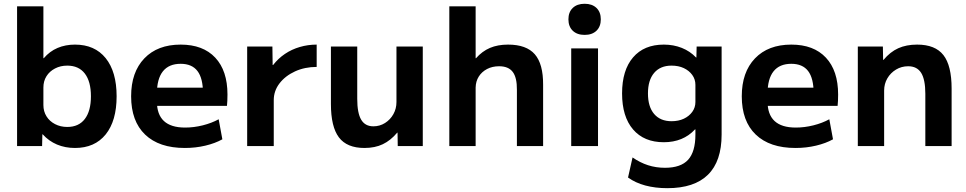

<svg xmlns="http://www.w3.org/2000/svg" viewBox="-20 -763 5047 1003"><path d="M371.7 10Q320.5 10 277.7 -8Q234.9 -26.1 203.3 -61.1H201.3L199.9 0H69.2V-730H206.7V-458.9H208.7Q239.4 -494.9 280.6 -512.5Q321.9 -530 371.7 -530Q474.9 -530 532.1 -459.2Q589.2 -388.3 589.2 -260Q589.2 -131.7 532.1 -60.8Q474.9 10 371.7 10ZM331.3 -99.8Q391.3 -99.8 423.1 -141.4Q455 -183.1 455 -260Q455 -337.3 423.2 -378.7Q391.3 -420.2 331.3 -420.2Q295.9 -420.2 267.4 -405.3Q238.8 -390.5 222.8 -364.9Q206.7 -339.4 206.7 -305.7V-214.3Q206.7 -181.3 222.8 -155.4Q238.8 -129.5 267.4 -114.7Q295.9 -99.8 331.3 -99.8Z M945.7 10Q811 10 738 -60Q665 -130 665 -260Q665 -386 734 -458Q803 -530 923.7 -530Q1040.7 -530 1104.5 -461.8Q1168.3 -393.7 1168.3 -269.3Q1168.3 -254.7 1167.6 -236.7Q1167 -218.7 1165.6 -210H741.6V-305H1059.4L1040.4 -276Q1040.4 -354.3 1011.5 -392Q982.7 -429.7 923.7 -429.7Q862.3 -429.7 831 -390.4Q799.6 -351 799.6 -273.3V-233.3Q799.6 -165 836.3 -130.8Q873 -96.6 947 -96.6Q993 -96.6 1039.5 -108.3Q1086 -120 1122.3 -140L1141.6 -35.3Q1104 -14.3 1053 -2.2Q1002 10 945.7 10Z M1271.2 0V-520H1403L1404.3 -423.4H1406.7Q1433.1 -457.5 1468.5 -481.4Q1503.9 -505.3 1546.3 -517.6Q1588.7 -530 1634.3 -530V-413.4Q1572.4 -413.4 1521.3 -390.1Q1470.3 -366.7 1440.2 -327.5Q1410.1 -288.3 1410.1 -240V0Z M1883.9 10Q1792.2 10 1750.5 -45.3Q1708.7 -100.6 1708.7 -220V-520H1846.2V-246.8Q1846.2 -172.6 1866.7 -137.9Q1887.2 -103.1 1930.5 -103.1Q1963.8 -103.1 1991.4 -120.5Q2019 -137.9 2035 -166.6Q2051.1 -195.2 2051.1 -230.1V-520H2188.6V0H2057.8L2056.7 -69.9H2054.8Q2020.7 -29.1 1979.7 -9.6Q1938.8 10 1883.9 10Z M2327.2 0V-730H2464.7V-458.9H2466.7Q2498.8 -495.3 2539.5 -512.7Q2580.1 -530 2634 -530Q2729.9 -530 2773.9 -479.4Q2817.8 -428.8 2817.2 -320V0H2680.3V-293.2Q2681 -357.6 2658.5 -387.3Q2636 -416.9 2587.5 -416.9Q2551.7 -416.9 2524.2 -402.4Q2496.7 -387.9 2481.1 -363.1Q2465.4 -338.3 2464.7 -305.7V0Z M2964 0V-510H3104V0ZM3034 -580.7Q2994.7 -580.7 2972 -602.5Q2949.4 -624.4 2949.4 -662Q2949.4 -699.7 2972 -721.5Q2994.7 -743.3 3034 -743.3Q3073.3 -743.3 3096 -721.5Q3118.6 -699.7 3118.6 -662Q3118.6 -624.4 3096 -602.5Q3073.3 -580.7 3034 -580.7Z M3466.1 220Q3402.9 220 3351 206Q3299.1 192 3260.8 164.4L3284.4 59.5Q3323.4 86.5 3365 100Q3406.6 113.5 3453.9 113.5Q3536.5 113.5 3574.7 71.6Q3612.8 29.6 3612.8 -60V-87.1H3610.8Q3579.6 -53.5 3538.7 -36.7Q3497.8 -20 3447.8 -20Q3344.4 -20 3287.1 -86.8Q3229.7 -153.7 3229.7 -275Q3229.7 -396.3 3287.1 -463.2Q3344.4 -530 3447.8 -530Q3498.4 -530 3541.7 -512.8Q3584.9 -495.5 3615.9 -462.9H3617.9L3619.2 -520H3749.7V-60Q3749.7 79.5 3678.4 149.7Q3607.2 220 3466.1 220ZM3488 -129.8Q3524.6 -129.8 3552.2 -142.8Q3579.8 -155.8 3596.3 -178.5Q3612.8 -201.2 3612.8 -230.1V-319.9Q3612.8 -348.8 3596.3 -371.5Q3579.8 -394.2 3552.2 -407.2Q3524.6 -420.2 3488 -420.2Q3429.6 -420.2 3397.2 -382.2Q3364.9 -344.2 3364.9 -275Q3364.9 -205.4 3397.2 -167.6Q3429.6 -129.8 3488 -129.8Z M4135.7 10Q4001 10 3928 -60Q3855 -130 3855 -260Q3855 -386 3924 -458Q3993 -530 4113.7 -530Q4230.7 -530 4294.5 -461.8Q4358.3 -393.7 4358.3 -269.3Q4358.3 -254.7 4357.6 -236.7Q4357 -218.7 4355.6 -210H3931.6V-305H4249.4L4230.4 -276Q4230.4 -354.3 4201.5 -392Q4172.7 -429.7 4113.7 -429.7Q4052.3 -429.7 4021 -390.4Q3989.6 -351 3989.6 -273.3V-233.3Q3989.6 -165 4026.3 -130.8Q4063 -96.6 4137 -96.6Q4183 -96.6 4229.5 -108.3Q4276 -120 4312.3 -140L4331.6 -35.3Q4294 -14.3 4243 -2.2Q4192 10 4135.7 10Z M4461.2 0V-520H4592.1L4593.4 -450.1H4595.4Q4630.3 -492 4672.5 -511Q4714.8 -530 4771 -530Q4865.6 -530 4908.4 -475.2Q4951.2 -420.5 4951.2 -300V0H4813.9V-273.2Q4813.9 -347 4792.3 -382Q4770.6 -416.9 4724.3 -416.9Q4689.4 -416.9 4660.8 -399.6Q4632.1 -382.3 4615.4 -353.6Q4598.7 -324.8 4598.7 -289.9V0Z"/></svg>

Font: M PLUS 2 Thin
Style: Regular
Weight: 100
Designer: Coji Morishita
Foundry: UNDERFOREST DESIGN
Version: Version 1.001